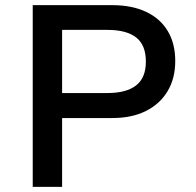

<svg xmlns="http://www.w3.org/2000/svg" viewBox="-20 -725 761 745"><path d="M107 0V-705H416Q492 -705 547 -679Q602 -653 631 -604.5Q660 -556 660 -488Q660 -421 630.5 -371.5Q601 -322 546.5 -294.5Q492 -267 416 -267H221V0ZM221 -364H397Q470 -364 508 -393.5Q546 -423 546 -486Q546 -550 508.5 -579.5Q471 -609 397 -609H221Z"/></svg>

Font: Nunito Sans 6pt SemiBold
Style: Regular
Weight: 600
Version: Version 3.101;gftools[0.9.27]